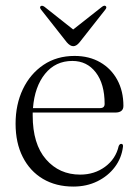

<svg xmlns="http://www.w3.org/2000/svg" viewBox="-20 -660 498 690"><path d="M423.5 -279.5Q423.5 -255.5 394 -255.5H97.5Q97.5 -250 97.5 -245Q97.5 -142.5 145.2 -87.5Q193 -32.5 268 -32.5Q319.5 -32.5 357.8 -60.8Q396 -89 406.5 -135Q410 -143 415.5 -143Q423 -143 422 -133Q417 -92 392.8 -59.8Q368.5 -27.5 330 -8.5Q291.5 10.5 243.5 10.5Q181 10.5 134.2 -17.2Q87.5 -45 61.8 -95.8Q36 -146.5 36 -215.5Q36 -284.5 62.2 -339.5Q88.5 -394.5 136.2 -426.8Q184 -459 248 -459Q300.5 -459 340 -436.2Q379.5 -413.5 401.5 -373Q423.5 -332.5 423.5 -279.5ZM240 -441Q179.5 -441 142 -394.8Q104.5 -348.5 98.5 -271.5H339.5Q356 -271.5 356 -286.5Q356 -358.5 324.2 -399.8Q292.5 -441 240 -441ZM266 -508Q254.5 -494 243.5 -494Q232 -494 220 -508L127.5 -625.5Q121 -634 126.5 -638Q131.5 -641.5 140 -635.5L243 -554L346.5 -635.5Q355 -642 360 -638Q365 -633.5 358.5 -625.5Z"/></svg>

Font: Fraunces 72pt S000 Light
Style: Regular
Weight: 300
Version: Version 1.000; ttfautohint (v1.8.3)